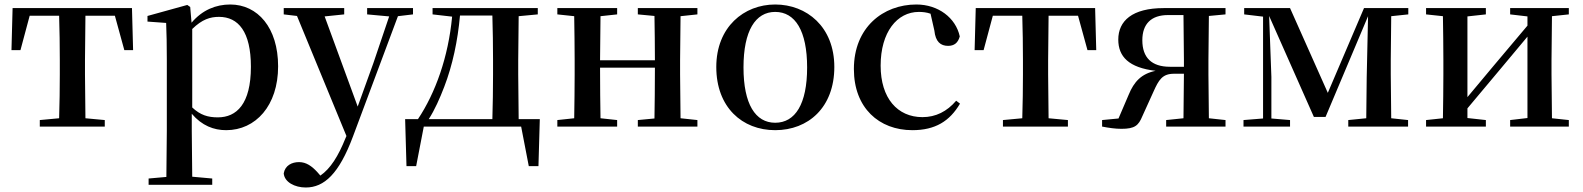

<svg xmlns="http://www.w3.org/2000/svg" viewBox="-20 -563 7039 854"><path d="M242 0H446V-29L360 -37L358 -232V-296L360 -493H491L533 -340H572L567 -527H36L31 -340H71L112 -493H243C245 -437 246 -351 246 -296V-232C246 -177 245 -94 243 -37L157 -29V0Z M986 16C1117 16 1217 -93 1217 -268C1217 -440 1126 -543 1004 -543C941 -543 880 -519 832 -462L826 -532L813 -541L636 -492V-467L719 -461C721 -412 722 -366 722 -299V19L720 224L641 231V259H924V231L835 223L833 19V-57C878 -4 931 16 986 16ZM835 -434C879 -477 915 -488 954 -488C1040 -488 1096 -422 1096 -266C1096 -100 1032 -41 949 -41C905 -41 871 -51 835 -85Z M1613 -499 1711 -490 1641 -283 1571 -89 1424 -490 1511 -499V-527H1242V-499L1301 -492L1521 42L1517 51C1485 131 1450 187 1405 218L1391 202C1367 176 1342 158 1310 158C1278 158 1248 173 1242 208C1245 247 1291 271 1340 271C1422 271 1488 210 1550 44L1750 -491L1817 -499V-527H1613Z M1904 -499 1991 -489C1974 -309 1917 -150 1839 -33H1782L1788 176H1831L1865 0H2298L2332 176H2375L2381 -33H2287L2285 -232V-296L2287 -491L2372 -499V-527H1904ZM2170 -33H1887C1914 -75 1936 -125 1956 -177C1993 -273 2016 -382 2026 -494H2170C2172 -438 2173 -351 2173 -296V-232C2173 -176 2172 -90 2170 -33Z M2817 -499 2891 -492C2892 -437 2893 -356 2893 -295H2649L2651 -491L2725 -499V-527H2459V-499L2534 -491C2535 -435 2536 -351 2536 -296V-232C2536 -177 2535 -93 2534 -37L2459 -29V0H2725V-29L2651 -37C2650 -93 2649 -181 2649 -262H2893C2893 -180 2892 -93 2891 -36L2817 -29V0H3082V-29L3007 -37L3005 -232V-296L3007 -491L3082 -499V-527H2817Z M3428 16C3575 16 3691 -85 3691 -265C3691 -444 3568 -543 3428 -543C3289 -543 3166 -443 3166 -265C3166 -86 3281 16 3428 16ZM3428 -17C3340 -17 3287 -100 3287 -263C3287 -426 3340 -510 3428 -510C3517 -510 3570 -426 3570 -263C3570 -100 3517 -17 3428 -17Z M4038 16C4140 16 4204 -24 4250 -102L4233 -115C4192 -67 4142 -42 4083 -42C3972 -42 3897 -126 3897 -271C3897 -420 3970 -510 4067 -510C4085 -510 4102 -508 4119 -502L4136 -427C4141 -377 4164 -359 4197 -359C4224 -359 4241 -372 4249 -401C4231 -484 4153 -543 4056 -543C3908 -543 3778 -441 3778 -256C3778 -83 3890 16 4038 16Z M4526 0H4730V-29L4644 -37L4642 -232V-296L4644 -493H4775L4817 -340H4856L4851 -527H4320L4315 -340H4355L4396 -493H4527C4529 -437 4530 -351 4530 -296V-232C4530 -177 4529 -94 4527 -37L4441 -29V0Z M5167 0H5431V-29L5357 -37L5355 -232V-296L5357 -492L5431 -499V-527H5156C5016 -527 4954 -470 4954 -387C4954 -311 5001 -262 5120 -248C5057 -235 5024 -200 5000 -141L4955 -36L4882 -29V0C4913 6 4941 10 4968 10C5028 10 5044 -5 5061 -46L5110 -154C5134 -208 5150 -235 5202 -235H5246L5244 -37L5167 -29ZM5246 -266H5184C5102 -266 5061 -307 5061 -384C5061 -457 5101 -496 5175 -496H5244L5246 -296Z M5598 0H5718V-29L5635 -36V-221L5625 -492L5824 -43H5876L6065 -491L6059 -219L6057 -37L5977 -29V0H6243V-29L6168 -37L6166 -232V-296L6168 -491L6244 -499V-527H6047L5886 -150L5718 -527H5514V-499L5598 -489V-36L5511 -29V0Z M6697 -499 6774 -490V-449L6624 -271L6507 -131V-490L6589 -499V-527H6323V-499L6398 -491C6399 -435 6400 -351 6400 -296V-232C6400 -177 6399 -93 6398 -37L6323 -29V0H6589V-29L6507 -38V-81L6652 -254L6774 -400V-38L6697 -29V0H6958V-29L6883 -37L6881 -232V-296L6883 -491L6958 -499V-527H6697Z"/></svg>

Font: Noto Serif CJK HK SemiBold
Style: Regular
Weight: 600
Designer: Ryoko NISHIZUKA 西塚涼子 (kana & ideographs); Frank Grießhammer (Latin, Greek & Cyrillic); Wenlong ZHANG 张文龙 (bopomofo); San
Foundry: Adobe
Version: Version 2.001;hotconv 1.1.0;makeotfexe 2.6.0